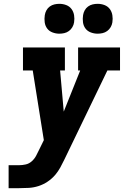

<svg xmlns="http://www.w3.org/2000/svg" viewBox="-20 -983 647 1003"><path d="M25 0V-120H80Q97 -120 114.5 -124Q132 -128 146 -140.5Q160 -153 168.5 -169Q177 -185 185 -202L209 -251L151 -615H100V-735H319V-615H294L313 -400L399 -615H388V-735H607V-615H541L316 -149Q306 -128 295 -108Q284 -88 269 -70Q251 -49 228.5 -34Q206 -19 181 -11Q156 -3 130.5 -1.5Q105 0 80 0ZM490 -807Q472 -807 454.5 -813.5Q437 -820 426.5 -834Q416 -848 413.5 -866.5Q411 -885 414 -904Q416 -917 422.5 -929Q429 -941 440 -949Q451 -957 464 -960Q477 -963 490 -963Q509 -963 526 -956.5Q543 -950 553.5 -936Q564 -922 567 -903.5Q570 -885 567 -866Q565 -853 558 -841Q551 -829 540 -821Q529 -813 516 -810Q503 -807 490 -807ZM290 -807Q272 -807 254.5 -813.5Q237 -820 226.5 -834Q216 -848 213.5 -866.5Q211 -885 214 -904Q216 -917 222.5 -929Q229 -941 240 -949Q251 -957 264 -960Q277 -963 290 -963Q309 -963 326 -956.5Q343 -950 353.5 -936Q364 -922 367 -903.5Q370 -885 367 -866Q365 -853 358 -841Q351 -829 340 -821Q329 -813 316 -810Q303 -807 290 -807Z"/></svg>

Font: Iosevka Slab Heavy Extended
Style: Italic
Weight: 900
Width: 7
Italic angle: -9°
Monospace: yes
Designer: Belleve Invis
Foundry: Belleve Invis
Version: Version 11.1.0; ttfautohint (v1.8.3)